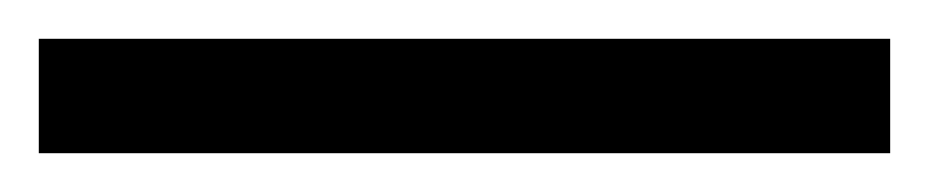

<svg xmlns="http://www.w3.org/2000/svg" viewBox="-25 63 479 99"><path d="M-5 142H434V83H-5Z"/></svg>

Font: Noto Serif Lao SemiCondensed ExtraBold
Style: Regular
Weight: 800
Width: 4
Designer: Monotype Design Team
Foundry: Monotype Imaging Inc.
Version: Version 2.003